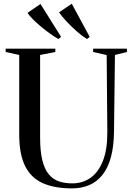

<svg xmlns="http://www.w3.org/2000/svg" viewBox="-20 -1005 713 1034"><path d="M367.5 9.5Q274 9.5 210.8 -18.5Q147.5 -46.5 115.5 -110.2Q83.5 -174 83.5 -280.5V-709L10.5 -725V-743H278V-725L196 -709V-265.5Q196 -190.5 208 -142Q220 -93.5 242.8 -66.2Q265.5 -39 297.5 -28.2Q329.5 -17.5 369 -17.5Q425.5 -17.5 468 -47.8Q510.5 -78 534.5 -139.2Q558.5 -200.5 558 -294L554.5 -708.5L481.5 -725V-743H663.5V-725L599 -709L594 -297Q593 -215.5 577 -157.5Q561 -99.5 531.2 -62.5Q501.5 -25.5 460.2 -8Q419 9.5 367.5 9.5ZM294 -795Q275.5 -805.5 251.5 -822.5Q227.5 -839.5 203.2 -859.5Q179 -879.5 159 -899.5Q139 -919.5 128 -935.5L198 -983.5L309 -806.5L295 -795ZM448 -795Q423.5 -810 394.2 -835.5Q365 -861 338.8 -889Q312.5 -917 298 -938.5L366.5 -985L463 -806.5L449 -795Z"/></svg>

Font: Merriweather 144pt
Style: Regular
Weight: 400
Version: Version 2.100